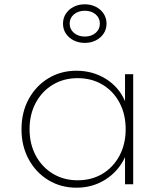

<svg xmlns="http://www.w3.org/2000/svg" viewBox="-20 -857 755 893"><path d="M335.5 16Q263 16 205 -19.2Q147 -54.5 113.5 -116Q80 -177.5 80 -256Q80 -335 113.5 -396.2Q147 -457.5 204.8 -492.8Q262.5 -528 335.5 -528Q411.5 -528 472.2 -490.2Q533 -452.5 561.5 -386.5V-512H599.5V0H561.5V-126Q530 -59.5 470.2 -21.8Q410.5 16 335.5 16ZM341 -18.5Q406.5 -18.5 456.8 -48.8Q507 -79 535.8 -133Q564.5 -187 564.5 -256Q564.5 -325.5 536 -379.2Q507.5 -433 457 -463.2Q406.5 -493.5 341 -493.5Q276.5 -493.5 226 -463.2Q175.5 -433 146.5 -379.2Q117.5 -325.5 117.5 -256Q117.5 -187 146.5 -133.2Q175.5 -79.5 226 -49Q276.5 -18.5 341 -18.5ZM374.5 -657.5Q346 -657.5 323 -669Q300 -680.5 286.5 -700.8Q273 -721 273 -747Q273 -773 286.5 -793.5Q300 -814 323 -825.5Q346 -837 374.5 -837Q402.5 -837 425.5 -825.5Q448.5 -814 462 -793.5Q475.5 -773 475.5 -747Q475.5 -721 462 -700.8Q448.5 -680.5 425.5 -669Q402.5 -657.5 374.5 -657.5ZM374.5 -687Q405 -687 424.8 -704Q444.5 -721 444.5 -747Q444.5 -773.5 424.8 -790.2Q405 -807 374.5 -807Q344 -807 324 -790.2Q304 -773.5 304 -747Q304 -721 324 -704Q344 -687 374.5 -687Z"/></svg>

Font: Spartan Thin ExtraLight
Style: Regular
Weight: 250
Version: Version 1.004